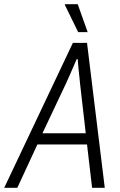

<svg xmlns="http://www.w3.org/2000/svg" viewBox="-57 -889 570 909"><path d="M-37 0 288 -686H355L439 0H379L355 -205H120L25 0ZM144 -258H349L322 -493Q321 -505 319.5 -519.5Q318 -534 316 -550.5Q314 -567 313 -582Q312 -597 311 -609H306Q299 -593 290 -572Q281 -551 271.5 -529.5Q262 -508 255 -493ZM313 -737 250 -866 251 -869H311L358 -737Z"/></svg>

Font: Archivo Condensed ExtraLight
Style: Italic
Weight: 250
Width: 3
Italic angle: -10°
Designer: Hector Gatti
Foundry: Omnibus-Type
Version: Version 2.001